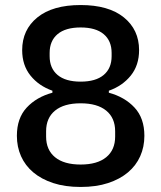

<svg xmlns="http://www.w3.org/2000/svg" viewBox="-20 -730 640 762"><path d="M300 12Q238 12 191 -3.5Q144 -19 112 -46Q80 -73 63.5 -110Q47 -147 47 -191Q47 -261 86 -303Q125 -345 188 -362V-370Q134 -389 101 -430Q68 -471 68 -531Q68 -612 128.5 -661Q189 -710 300 -710Q411 -710 471.5 -661Q532 -612 532 -531Q532 -471 499 -430Q466 -389 412 -370V-362Q475 -345 514 -303Q553 -261 553 -191Q553 -147 536.5 -110Q520 -73 488 -46Q456 -19 409 -3.5Q362 12 300 12ZM300 -77Q366 -77 401.5 -106Q437 -135 437 -188V-209Q437 -262 401.5 -291Q366 -320 300 -320Q234 -320 198.5 -291Q163 -262 163 -209V-188Q163 -135 198.5 -106Q234 -77 300 -77ZM300 -406Q360 -406 391.5 -432.5Q423 -459 423 -507V-520Q423 -568 391.5 -594.5Q360 -621 300 -621Q240 -621 208.5 -594.5Q177 -568 177 -520V-507Q177 -459 208.5 -432.5Q240 -406 300 -406Z"/></svg>

Font: IBM Plex Mono Medium
Style: Regular
Weight: 500
Monospace: yes
Designer: Mike Abbink, Paul van der Laan, Pieter van Rosmalen
Foundry: Bold Monday
Version: Version 2.3